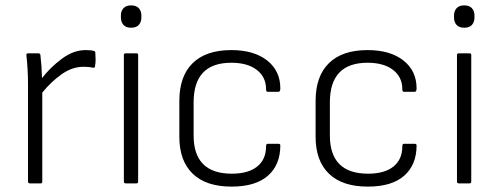

<svg xmlns="http://www.w3.org/2000/svg" viewBox="-20 -681 1855 713"><path d="M91 0Q84 0 84 -7V-369Q84 -423 78 -476Q77 -483 85 -483H122Q129 -483 130 -477Q135 -435 136 -391Q167 -431 210 -463Q253 -495 298 -495Q318 -495 328 -492Q334 -491 334 -485Q335 -472 335 -459.5Q335 -447 333 -436Q333 -427 323 -430Q311 -433 290 -433Q248 -433 208.5 -405Q169 -377 137 -337V-7Q137 0 131 0Z M447 0Q440 0 440 -7V-477Q440 -483 447 -483H487Q493 -483 493 -477V-7Q493 0 487 0ZM467 -578Q448 -578 438.5 -588.5Q429 -599 429 -616V-624Q429 -640 438.5 -650.5Q448 -661 467 -661Q486 -661 495.5 -650.5Q505 -640 505 -624V-616Q505 -599 495.5 -588.5Q486 -578 467 -578Z M840 12Q745 12 695.5 -36Q646 -84 646 -173V-306Q646 -398 695.5 -446.5Q745 -495 839 -495Q923 -495 972 -456.5Q1021 -418 1021 -353Q1021 -340 1014 -340H974Q968 -340 968 -350Q968 -395 933.5 -421.5Q899 -448 839 -448Q699 -448 699 -301V-178Q699 -36 841 -36Q902 -36 935 -62.5Q968 -89 968 -137Q968 -147 974 -147H1014Q1021 -147 1021 -141Q1021 -69 975 -28.5Q929 12 840 12Z M1346 12Q1251 12 1201.5 -36Q1152 -84 1152 -173V-306Q1152 -398 1201.5 -446.5Q1251 -495 1345 -495Q1429 -495 1478 -456.5Q1527 -418 1527 -353Q1527 -340 1520 -340H1480Q1474 -340 1474 -350Q1474 -395 1439.5 -421.5Q1405 -448 1345 -448Q1205 -448 1205 -301V-178Q1205 -36 1347 -36Q1408 -36 1441 -62.5Q1474 -89 1474 -137Q1474 -147 1480 -147H1520Q1527 -147 1527 -141Q1527 -69 1481 -28.5Q1435 12 1346 12Z M1684 0Q1677 0 1677 -7V-477Q1677 -483 1684 -483H1724Q1730 -483 1730 -477V-7Q1730 0 1724 0ZM1704 -578Q1685 -578 1675.5 -588.5Q1666 -599 1666 -616V-624Q1666 -640 1675.5 -650.5Q1685 -661 1704 -661Q1723 -661 1732.5 -650.5Q1742 -640 1742 -624V-616Q1742 -599 1732.5 -588.5Q1723 -578 1704 -578Z"/></svg>

Font: Sofia Sans Light
Style: Regular
Weight: 300
Designer: Botio Nikoltchev, Ani Petrova
Foundry: lettersoup
Version: Version 4.100; ttfautohint (v1.8.3)